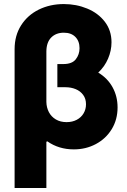

<svg xmlns="http://www.w3.org/2000/svg" viewBox="-20 -737 634 956"><path d="M535.2 -526.4Q535.2 -484.9 518.1 -445.1Q501 -405.3 469.2 -375.5Q515.6 -347.7 540.5 -302.5Q565.4 -257.3 565.4 -202.1Q565.4 -141.6 536.4 -94Q507.3 -46.4 457.5 -19.8Q407.7 6.8 347.7 6.8Q272.5 6.8 215.8 -33.2L210.9 -31.2V199.2H52.7V-492.2Q52.7 -560.1 85.2 -611.1Q117.7 -662.1 173.6 -689.5Q229.5 -716.8 297.9 -716.8Q359.9 -716.8 414.3 -694.3Q468.8 -671.9 502 -628.7Q535.2 -585.4 535.2 -526.4ZM311.5 -128.9Q340.3 -128.9 362.3 -140.6Q384.3 -152.3 396.2 -172.6Q408.2 -192.9 408.2 -217.8Q408.2 -245.6 394 -264.6Q379.9 -283.7 356.7 -293.2Q333.5 -302.7 305.7 -302.7H265.6V-418H294.9Q338.9 -418 357.4 -441.9Q376 -465.8 376 -497.1Q376 -532.2 355.2 -553.2Q334.5 -574.2 297.9 -574.2Q258.8 -574.2 235.1 -550.3Q211.4 -526.4 210.9 -481.4V-229.5Q211.4 -201.7 223.4 -178.7Q235.4 -155.8 258.1 -142.3Q280.8 -128.9 311.5 -128.9Z"/></svg>

Font: Pretendard ExtraBold
Style: Regular
Weight: 800
Designer: Base glyphs from Inter by Rasmus Andersson; Hangeul glyphs from Noto Sans CJK(Source Han Sans) by Jang Soo-young and Kan
Foundry: Kil Hyung-jin
Version: Version 1.309